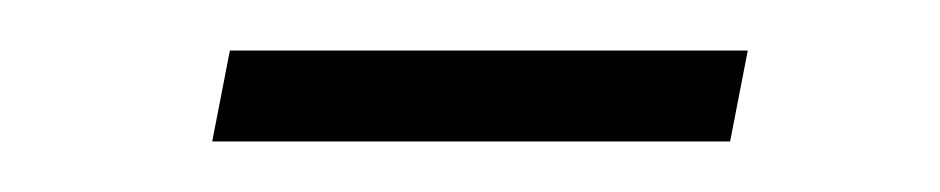

<svg xmlns="http://www.w3.org/2000/svg" viewBox="-20 -324 372 76"><path d="M64 -268 71 -304H276L269 -268Z"/></svg>

Font: Saira Semi Condensed Thin
Style: Italic
Weight: 100
Width: 4
Italic angle: -12°
Designer: Hector Gatti with collaboration of the Omnibus-Type team
Foundry: Omnibus-Type
Version: Version 1.001; ttfautohint (v1.8)